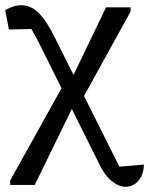

<svg xmlns="http://www.w3.org/2000/svg" viewBox="-26 -514 571 735"><path d="M431 124 525 116Q524 144 514 163Q504 182 488.5 191.5Q473 201 455 201Q429 201 401.5 179Q374 157 353 112L131 -334Q114 -369 99 -394.5Q84 -420 68 -439L133 -404L8 -401L-6 -475Q26 -494 55 -494Q93 -494 123 -463.5Q153 -433 183 -372ZM13 194V177L216 -188L239 -193L380 -486H474V-470L292 -140L268 -136L107 194Z"/></svg>

Font: Piazzolla 24pt Medium
Style: Regular
Weight: 500
Designer: Juan Pablo del Peral
Foundry: Huerta Tipografica
Version: Version 2.005